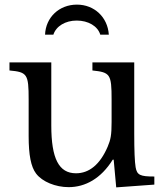

<svg xmlns="http://www.w3.org/2000/svg" viewBox="-20 -800 710 831"><path d="M463 -370V-272C463 -215 459 -196 446 -165C413 -88 366 -50 309 -50C235 -50 202 -113 202 -257V-530H21V-495C98 -488 104 -479 104 -370V-211C104 -129 114 -78 136 -49C163 -13 221 10 277 10C349 10 417 -27 468 -109H472L483 11L648 -1V-36C587 -36 573 -42 567 -76C563 -100 561 -147 561 -223V-530H380V-495C457 -487 463 -479 463 -370ZM414 -650H451C446 -726 388 -780 313 -780C236 -780 178 -725 175 -650H211C223 -687 263 -711 312 -711C362 -711 403 -687 414 -650Z"/></svg>

Font: Libre Baskerville
Style: Regular
Weight: 400
Designer: Pablo Impallari, Rodrigo Fuenzalida
Foundry: Pablo Impallari, Rodrigo Fuenzalida
Version: Version 1.051;Glyphs 3.2.3 (3260)